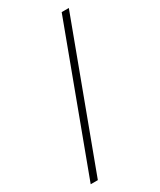

<svg xmlns="http://www.w3.org/2000/svg" viewBox="-184 -776 697 838"><g transform="rotate(-30 165.0 -357.0)"><path d="M13 0 279 -714H315L49 0Z"/></g></svg>

Font: Noto Sans Khmer ExtraLight
Style: Regular
Weight: 250
Version: Version 2.003